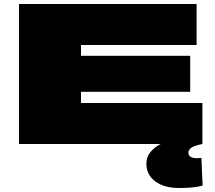

<svg xmlns="http://www.w3.org/2000/svg" viewBox="-20 -720 1075 960"><path d="M75 0V-700H963V-495H385V-441H931V-261H385V-205H992V0ZM876 220Q801 220 756.5 187Q712 154 712 99Q712 66 730.5 42.5Q749 19 776 4Q803 -11 828 -16L992 0Q952 8 937 18.5Q922 29 922 43Q922 71 965 71Q972 71 977.5 70.5Q983 70 987 69L993 208Q953 220 876 220Z"/></svg>

Font: Georama ExtraExtended Black
Style: Regular
Weight: 900
Width: 8
Designer: Jean-Baptiste Levee
Foundry: Production Type
Version: Version 1.000